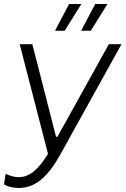

<svg xmlns="http://www.w3.org/2000/svg" viewBox="-35 -740 625 956"><path d="M58 196C146 196 208 133 266 28L570 -520H507L251 -59H244L126 -520H63L204 26C159 100 114 142 59 142C36 142 15 136 -7 125L-15 178C5 191 35 196 58 196ZM239 -587H287L370 -720H309ZM369 -587H417L500 -720H439Z"/></svg>

Font: Fixel Display Light
Style: Italic
Weight: 300
Italic angle: -10°
Designer: AlfaBravo + MacPaw
Foundry: Kyrylo Tkachov, Marchela Mozhyna, Serhii Makarenko, Maria Weinstein, Zakhar Kryvoshyya
Version: Version 1.210;Glyphs 3.2 (3217)